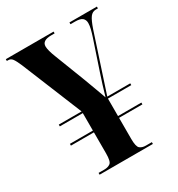

<svg xmlns="http://www.w3.org/2000/svg" viewBox="-171 -824 863 933"><g transform="rotate(-30 260.5 -357.0)"><path d="M115 0V-10H148Q168 -10 181 -19.5Q194 -29 194 -74V-192H65V-202H194V-300H65V-310H193L54 -650Q41 -680 32 -692Q23 -704 9 -704H1V-714H269V-704H250Q199 -704 199 -671Q199 -649 217 -604L282 -436Q294 -404 304.5 -375.5Q315 -347 328 -311Q338 -346 346.5 -373Q355 -400 365 -430L419 -591Q427 -615 431.5 -633.5Q436 -652 436 -666Q436 -684 424.5 -694Q413 -704 384 -704H358V-714H512V-704H500Q481 -704 468.5 -687.5Q456 -671 441 -627L337 -310H466V-300H335V-202H466V-192H335V-74Q335 -30 347.5 -20Q360 -10 380 -10H414V0Z"/></g></svg>

Font: Noto Serif Display SemiCondensed
Style: Bold
Weight: 700
Width: 4
Designer: Monotype Design Team
Foundry: Monotype Imaging Inc.
Version: Version 2.009